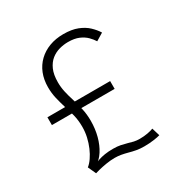

<svg xmlns="http://www.w3.org/2000/svg" viewBox="-164 -848 977 1002"><g transform="rotate(-30 325.0 -346.5)"><path d="M60.5 -324.5V-371.5H438.5V-324.5ZM153 -25.5 112.5 -39.5Q128 -51.5 142.5 -72.5Q157 -93.5 168.5 -120.2Q180 -147 186.8 -177Q193.5 -207 193.5 -238Q193.5 -276.5 185.2 -310Q177 -343.5 166 -375.5Q156.5 -406.5 149 -438.2Q141.5 -470 141.5 -505Q141.5 -550.5 156.2 -587.5Q171 -624.5 198.8 -651Q226.5 -677.5 264.8 -691.8Q303 -706 349 -706Q399 -706 433.8 -692.2Q468.5 -678.5 491.2 -657Q514 -635.5 528.5 -612L484 -585Q473.5 -602 456.8 -618.8Q440 -635.5 414 -646.8Q388 -658 349 -658Q323.5 -658 296.8 -650.8Q270 -643.5 248 -626Q226 -608.5 212.5 -578.2Q199 -548 199 -502Q199 -472.5 205.5 -443.2Q212 -414 221.5 -385Q231.5 -352 239.5 -317.2Q247.5 -282.5 247.5 -243Q247.5 -194.5 236 -151.2Q224.5 -108 203.5 -75.2Q182.5 -42.5 153 -25.5ZM134.5 8.5 112.5 -39.5Q113.5 -39.5 117.8 -38.8Q122 -38 128.5 -36.8Q135 -35.5 141.8 -34.2Q148.5 -33 154.5 -31.5Q168.5 -39.5 185.5 -45.2Q202.5 -51 224.2 -54.5Q246 -58 274.5 -58Q300 -58 319.5 -54Q339 -50 356.5 -45Q372 -40 387.8 -36.5Q403.5 -33 422.5 -33Q448 -33 470.5 -37.2Q493 -41.5 505 -46.5L519.5 1.5Q507 5.5 480.5 9.2Q454 13 422.5 13Q397.5 13 375.8 9Q354 5 333 -1Q314.5 -6 296.5 -9.2Q278.5 -12.5 258.5 -12.5Q233 -12.5 206.2 -8Q179.5 -3.5 159.8 1.5Q140 6.5 134.5 8.5Z"/></g></svg>

Font: Trispace Thin ExtraLight
Style: Regular
Weight: 250
Version: Version 1.210